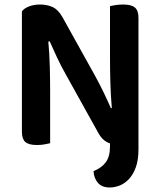

<svg xmlns="http://www.w3.org/2000/svg" viewBox="-20 -635 710 850"><path d="M144 7Q107 7 92 -6.5Q77 -20 77 -52V-585Q88 -599 109.5 -607Q131 -615 157 -615Q188 -615 212.5 -604Q237 -593 256 -560L400 -301Q420 -265 438.5 -226.5Q457 -188 471 -156L475 -157Q470 -216 468.5 -271.5Q467 -327 467 -381V-608Q475 -610 491.5 -612.5Q508 -615 525 -615Q562 -615 577.5 -601.5Q593 -588 593 -556V26Q593 73 581.5 105Q570 137 551.5 157Q533 177 510.5 186Q488 195 466 195Q431 195 413.5 174.5Q396 154 394 123Q412 115 425.5 105.5Q439 96 448.5 83Q458 70 462.5 52.5Q467 35 467 11V0Q452 -5 439 -16Q426 -27 415 -47L271 -306Q251 -341 232.5 -380.5Q214 -420 200 -452L194 -451Q199 -396 200.5 -338Q202 -280 202 -228V-1Q194 1 178 4Q162 7 144 7Z"/></svg>

Font: Baloo 2 SemiBold
Style: Regular
Weight: 600
Designer: Sarang Kulkarni and Ek Type
Foundry: Ek Type
Version: Version 1.640;hotconv 1.0.111;makeotfexe 2.5.65597; ttfautoh